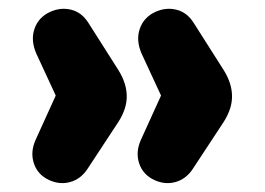

<svg xmlns="http://www.w3.org/2000/svg" viewBox="-20 -483 598 434"><path d="M91 -76Q65 -88 56.5 -114Q48 -140 61 -168L106 -267L62 -362Q49 -392 58 -418Q67 -444 93 -456Q117 -467 141 -461Q165 -455 180 -431L248 -324Q266 -295 266.5 -266.5Q267 -238 248 -208L177 -100Q162 -78 138.5 -71.5Q115 -65 91 -76ZM329 -76Q303 -88 294.5 -114Q286 -140 299 -168L344 -267L300 -362Q287 -392 296 -418Q305 -444 331 -456Q355 -467 379 -461Q403 -455 418 -431L486 -324Q504 -295 504.5 -266.5Q505 -238 486 -208L415 -100Q400 -78 376.5 -71.5Q353 -65 329 -76Z"/></svg>

Font: Nunito ExtraLight Black
Style: Regular
Weight: 900
Version: Version 3.602